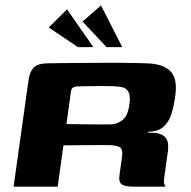

<svg xmlns="http://www.w3.org/2000/svg" viewBox="-20 -696 712 716"><path d="M347.3 -154.9Q347.3 -154.9 327.6 -154.9Q307.9 -154.9 277.9 -154.6Q247.9 -154.3 216.5 -153.9L195.1 0H30.7L86.6 -398.9Q90.6 -427.9 105.5 -443.8Q120.4 -459.7 160.3 -460Q175.3 -460.3 205.7 -460.7Q236.2 -461 274.8 -461.2Q313.4 -461.3 355.1 -461.7Q396.7 -462 434.8 -461.7Q473 -461.3 501.9 -460.7Q530.8 -460 542.8 -459Q595.9 -454 619.1 -426.4Q642.2 -398.9 633.5 -337Q625.2 -281.2 613.2 -255.4Q601.2 -229.6 580.5 -216.3Q573 -211.2 560.2 -207.9Q547.4 -204.7 533 -204.7L532.3 -200.9Q539.2 -200.9 547.5 -200.9Q555.9 -200.9 562 -200.2Q587 -195.2 596.5 -183.8Q606 -172.3 607 -156.8Q608 -141.4 605.3 -125.4L592.8 -36.6Q589.7 -18.2 592.8 -9.6Q595.9 -1 596.9 0H474.1Q448.6 0 435.3 -7.8Q422 -15.6 425.4 -42L434.7 -107.6Q439.7 -138.6 427 -146.8Q414.3 -154.9 380.3 -154.9ZM227.8 -233.4Q237.9 -233.4 260.4 -232.9Q282.8 -232.4 309.6 -232.3Q336.3 -232.1 359.1 -232.1Q381.9 -232.1 391.7 -232.1Q415.6 -232.1 436.2 -247.7Q456.8 -263.3 462.3 -306Q467.3 -335.5 459.3 -352.6Q451.3 -369.6 428.1 -372.2Q413.7 -374.6 390.2 -374.9Q366.8 -375.2 341.5 -375Q316.2 -374.9 295.2 -374.4Q274.3 -373.9 264.1 -373.6Q262.2 -373.6 254.7 -370.9Q247.2 -368.3 244.8 -356.2ZM270.5 -520.3 161.7 -593.6 229.9 -661.1 328.2 -520.3ZM377.3 -520.3 287.9 -615.6 356.6 -675.9 435.9 -520.3Z"/></svg>

Font: Genos Thin
Style: Italic
Weight: 100
Italic angle: -8°
Designer: Robert E. Leuschke
Foundry: Robert E. Leuschke
Version: Version 1.010